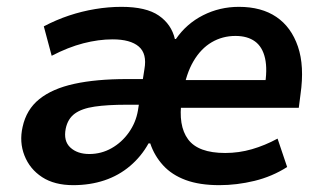

<svg xmlns="http://www.w3.org/2000/svg" viewBox="-20 -531 946 561"><path d="M194 10Q139 10 103 -13.5Q67 -37 51.5 -76.5Q36 -116 46 -160Q57 -211 95 -241.5Q133 -272 197 -286Q261 -300 351 -300H422L412 -225H349Q294 -225 256.5 -219.5Q219 -214 198.5 -199Q178 -184 172 -155Q165 -119 185.5 -100Q206 -81 241 -81Q276 -81 306 -98Q336 -115 356.5 -144Q377 -173 383 -208L402 -329Q410 -374 385.5 -395Q361 -416 309 -416Q268 -416 223.5 -404.5Q179 -393 131 -368L108 -454Q144 -473 181.5 -485.5Q219 -498 258 -504.5Q297 -511 335 -511Q407 -511 444 -485.5Q481 -460 491 -417H494Q525 -462 573.5 -486.5Q622 -511 678 -511Q744 -511 787.5 -481.5Q831 -452 850.5 -395Q870 -338 858 -255L853 -216H488L500 -297H772L753 -276Q762 -327 754.5 -360.5Q747 -394 725 -410Q703 -426 668 -426Q630 -426 598.5 -407.5Q567 -389 545.5 -352.5Q524 -316 515 -262L511 -239Q500 -164 529.5 -124Q559 -84 638 -84Q678 -84 716 -95Q754 -106 791 -126L819 -43Q775 -15 723.5 -2.5Q672 10 621 10Q563 10 522.5 -5Q482 -20 456.5 -48Q431 -76 419 -112H414Q393 -74 360 -46Q327 -18 285 -4Q243 10 194 10Z"/></svg>

Font: Nunito Sans 7pt SemiCondensed
Style: Bold Italic
Weight: 700
Width: 4
Italic angle: -9°
Designer: Vernon Adams
Foundry: Vernon Adams
Version: Version 3.101;gftools[0.9.27]